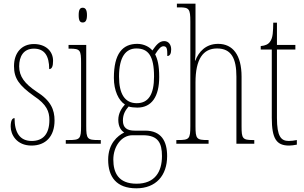

<svg xmlns="http://www.w3.org/2000/svg" viewBox="-20 -780 1651 1042"><path d="M151 10C229 10 276 -41 276 -126C276 -185 256 -234 178 -283C114 -326 84 -365 84 -420C84 -473 107 -516 164 -516C221 -516 247 -478 247 -405C262 -405 268 -421 268 -450C268 -504 226 -541 164 -541C97 -541 56 -493 56 -421C56 -355 83 -317 164 -259C234 -213 248 -174 248 -129C248 -52 213 -15 152 -15C88 -15 59 -60 59 -139C46 -139 38 -125 38 -93C38 -50 70 10 151 10Z M429 -658C442 -658 452 -666 452 -698C452 -729 442 -738 429 -738C415 -738 407 -729 407 -698C407 -666 415 -658 429 -658ZM337 0H527V-20H514C454 -20 448 -26 448 -96V-536H352V-516H358C416 -516 420 -508 420 -437V-96C420 -26 414 -20 353 -20H337Z M720 242C826 242 887 173 887 67C887 -13 856 -71 768 -71H711C670 -71 647 -86 647 -126C647 -162 662 -183 678 -202C689 -198 711 -196 725 -196C804 -196 844 -257 844 -362C844 -426 835 -459 822 -485C842 -518 855 -529 867 -529C887 -529 888 -513 888 -476C902 -476 909 -489 909 -512C909 -536 896 -557 871 -557C842 -557 825 -531 807 -506C792 -525 761 -542 725 -542C645 -542 598 -489 598 -357C598 -288 624 -234 658 -213C640 -193 622 -165 622 -130C622 -91 638 -71 654 -61C618 -43 567 -1 567 87C567 180 612 242 720 242ZM722 -220C657 -220 626 -271 626 -364C626 -472 663 -517 720 -517C783 -517 816 -479 816 -365C816 -268 786 -220 722 -220ZM721 217C623 217 595 158 595 86C595 15 639 -46 699 -46H756C838 -46 859 -4 859 67C859 153 820 217 721 217Z M937 0H1112V-20H1107C1047 -20 1041 -26 1041 -96V-333C1041 -459 1082 -517 1158 -517C1236 -517 1263 -462 1263 -364V0H1360V-20H1352C1296 -20 1291 -29 1291 -94V-364C1291 -482 1243 -542 1164 -542C1096 -542 1058 -498 1040 -451H1038C1040 -469 1041 -483 1041 -495V-760H940V-740H956C1006 -740 1013 -731 1013 -664V-96C1013 -26 1007 -20 946 -20H937Z M1549 10C1560 10 1576 8 1591 5V-20C1574 -17 1563 -15 1547 -15C1505 -15 1483 -40 1483 -140V-511H1583V-536H1483V-657H1463C1462 -610 1462 -575 1445 -553C1436 -540 1420 -532 1395 -530V-511H1455V-141C1455 -26 1481 10 1549 10Z"/></svg>

Font: Noto Serif Bengali ExtraCondensed Thin
Style: Regular
Weight: 100
Width: 2
Designer: Juan Bruce, Universal Thirst, Indian Type Foundry and the Monotype Design Team.
Foundry: Monotype Imaging Inc.
Version: Version 2.003